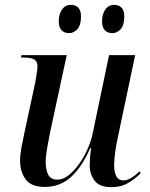

<svg xmlns="http://www.w3.org/2000/svg" viewBox="-20 -764 622 794"><path d="M440 10Q392 10 371.5 -16.5Q351 -43 351 -80Q351 -93 352.5 -113.5Q354 -134 357 -151H353Q319 -74 274 -32.5Q229 9 165 9Q108 9 85.5 -23Q63 -55 63 -99Q63 -124 69 -156Q75 -188 81 -215L126 -424Q129 -443 132 -461.5Q135 -480 135 -489Q135 -511 121 -518.5Q107 -526 80 -526H67L69 -536H256L187 -216Q181 -187 175 -152Q169 -117 169 -96Q169 -60 180 -40.5Q191 -21 217 -21Q241 -21 264 -39.5Q287 -58 307.5 -86.5Q328 -115 342.5 -148.5Q357 -182 363 -211L431 -536H539L466 -190Q461 -168 456.5 -135.5Q452 -103 452 -83Q452 -18 490 -18Q507 -18 523.5 -28.5Q540 -39 557 -55L562 -48Q541 -26 511 -8Q481 10 440 10ZM445 -627Q425 -627 413.5 -639Q402 -651 402 -677Q402 -705 415.5 -724.5Q429 -744 452 -744Q471 -744 482.5 -732.5Q494 -721 494 -695Q494 -660 479 -643.5Q464 -627 445 -627ZM266 -627Q246 -627 234.5 -639Q223 -651 223 -677Q223 -705 236.5 -724.5Q250 -744 273 -744Q292 -744 303.5 -732.5Q315 -721 315 -696Q315 -660 300 -643.5Q285 -627 266 -627Z"/></svg>

Font: Noto Serif Display SemiCondensed Medium
Style: Italic
Weight: 500
Width: 4
Italic angle: -12°
Designer: Monotype Design Team
Foundry: Monotype Imaging Inc.
Version: Version 2.009